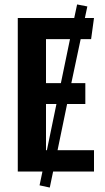

<svg xmlns="http://www.w3.org/2000/svg" viewBox="-20 -772 473 864"><path d="M282 -304 239 -96H403V0H219L204 72L158 62L171 0H60V-691H314L327 -752L373 -743L362 -691H403L390 -596H343L301 -398H364V-304ZM187 -596V-398H254L295 -596ZM187 -96H191L234 -304H187Z"/></svg>

Font: Fira Sans Extra Condensed Medium
Style: Regular
Weight: 500
Width: 1
Designer: Carrois Corporate & Edenspiekermann AG
Foundry: Carrois Corporate GbR & Edenspiekermann AG
Version: Version 4.203